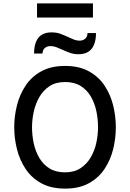

<svg xmlns="http://www.w3.org/2000/svg" viewBox="-20 -1101 768 1133"><path d="M364 12Q281 12 223.5 -19.8Q166 -51.5 131 -104.2Q96 -157 80 -221Q64 -285 64 -350Q64 -415 80 -479Q96 -543 131 -595.8Q166 -648.5 223.5 -680.2Q281 -712 364 -712Q447 -712 504.5 -680.2Q562 -648.5 597 -595.8Q632 -543 647.8 -479Q663.5 -415 663.5 -350Q663.5 -285 647.8 -221Q632 -157 597 -104.2Q562 -51.5 504.5 -19.8Q447 12 364 12ZM364 -84Q418 -84 455.2 -108.5Q492.5 -133 515.5 -172.5Q538.5 -212 548.5 -258.8Q558.5 -305.5 558.5 -350Q558.5 -398.5 548.5 -445.8Q538.5 -493 515.8 -531.8Q493 -570.5 455.8 -593.8Q418.5 -617 364 -617Q309.5 -617 272.2 -592.5Q235 -568 212.2 -528.2Q189.5 -488.5 179.2 -441.8Q169 -395 169 -350Q169 -302 179.2 -254.8Q189.5 -207.5 212.2 -168.8Q235 -130 272.2 -107Q309.5 -84 364 -84ZM442.5 -781Q414.5 -781 391 -789.8Q367.5 -798.5 347 -808Q329 -816.5 312.2 -822.8Q295.5 -829 277.5 -829Q259 -829 245.5 -818.5Q232 -808 230.5 -785H181Q181 -823 191.5 -851.2Q202 -879.5 224.8 -894.8Q247.5 -910 284.5 -910Q313.5 -910 337.5 -901Q361.5 -892 382 -882.5Q399.5 -874 416.2 -867.5Q433 -861 449.5 -861Q468.5 -861 482 -872Q495.5 -883 496.5 -906H546.5Q546.5 -868 536 -840Q525.5 -812 502.8 -796.5Q480 -781 442.5 -781ZM198.5 -997.5V-1081H528.5V-997.5Z"/></svg>

Font: Overpass Medium
Style: Regular
Weight: 500
Designer: Delve Withrington, Dave Bailey, Thomas Jockin
Foundry: Delve Fonts LLC
Version: Version 4.000